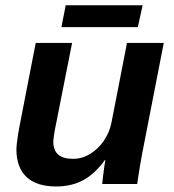

<svg xmlns="http://www.w3.org/2000/svg" viewBox="-20 -689 651 719"><path d="M373 -90.3Q335.9 -38.1 291.7 -14.4Q247.6 9.3 190.9 9.3Q116.7 9.3 79.1 -26.4Q41.5 -62 41.5 -129.4Q41.5 -137.7 43.2 -153.1Q44.9 -168.5 47.4 -184.6Q49.8 -200.7 51.8 -209.5L113.8 -528.3H250L192.4 -237.8Q179.7 -176.8 179.7 -157.2Q179.7 -94.2 253.9 -94.2Q287.1 -94.2 317.1 -112.3Q347.2 -130.4 368.9 -161.9Q390.6 -193.4 397.9 -232.4L455.6 -528.3H593.3L512.2 -112.8Q508.3 -93.3 503.7 -65.2Q499 -37.1 493.7 0H362.8Q362.8 -2.9 365 -21.7Q367.2 -40.5 370.1 -61.3Q373 -82 374.5 -90.3ZM514.2 -669.4 496.1 -587.4H210L226.1 -669.4Z"/></svg>

Font: Arimo
Style: Bold Italic
Weight: 700
Italic angle: -12°
Designer: Steve Matteson
Foundry: Monotype Imaging Inc.
Version: Version 1.33